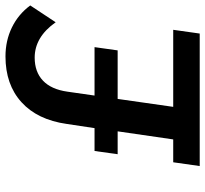

<svg xmlns="http://www.w3.org/2000/svg" viewBox="-44 -701 745 697"><g transform="rotate(-90 328.5 -352.5)"><path d="M74.2 0 87.9 -96.2H170.9L200.2 -297.9H117.2L128.9 -381.8H211.9L227.1 -482.9Q242.2 -589.4 306.2 -647.2Q370.1 -705.1 472.2 -705.1Q529.3 -705.1 577.1 -681.9Q625 -658.7 657.2 -615.2L596.2 -522.9Q542.5 -599.1 467.8 -599.1Q416 -599.1 384.3 -569.1Q352.5 -539.1 344.2 -480L330.1 -381.8H505.9L494.1 -297.9H317.9L289.1 -96.2H568.8L555.2 0Z"/></g></svg>

Font: Trueno
Style: Italic
Weight: 400
Designer: Julieta Ulanovsky
Foundry: Julieta Ulanovsky
Version: Version 3.001b | FøM Fix